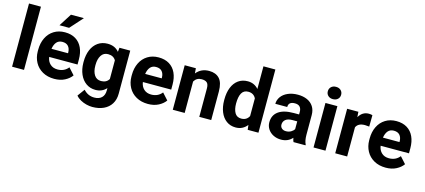

<svg xmlns="http://www.w3.org/2000/svg" viewBox="-68 -1371 4874 2201"><g transform="rotate(15 2369.5 -271.0)"><path d="M203.6 -750V0H62V-750Z M463.9 -599.6 559.6 -750.5H713.4L578.1 -599.6ZM769 -85.9Q740.7 -45.4 687.7 -17.8Q634.8 9.8 563 9.8Q483.4 9.8 423.8 -23.9Q364.3 -57.6 332.8 -115.7Q301.3 -173.8 300.8 -244.6V-265.1Q300.8 -344.7 331.1 -406.7Q361.3 -468.8 417.2 -503.4Q473.1 -538.1 547.4 -538.1Q622.1 -538.1 674.3 -506.1Q726.6 -474.1 753.4 -415.5Q780.3 -356.9 780.3 -278.3V-218.3H443.8Q451.2 -166 484.9 -135Q518.6 -104 571.8 -104Q652.3 -104 699.2 -163.1ZM445.3 -314.9H641.6V-325.7Q640.6 -370.6 616.9 -397.5Q593.3 -424.3 546.4 -424.3Q502.9 -424.3 478 -395.3Q453.1 -366.2 445.3 -314.9Z M871.6 125.5 934.1 39.6Q986.3 98.1 1062.5 98.1Q1118.7 98.1 1149.9 67.9Q1181.2 37.6 1181.2 -17.6V-45.9Q1131.3 9.8 1052.7 9.8Q988.8 9.8 940.7 -24.4Q892.6 -58.6 866.5 -118.4Q840.3 -178.2 839.4 -253.9V-268.1Q839.4 -348.1 865.2 -409.2Q891.1 -470.2 939.7 -504.2Q988.3 -538.1 1053.7 -538.1Q1141.1 -538.1 1189.5 -478.5L1194.8 -528.3H1322.8V-18.1Q1322.8 53.2 1291 104Q1259.3 154.8 1201.7 181.4Q1144 208 1068.4 208Q1034.7 208 997.6 198.7Q960.4 189.5 926.8 170.9Q893.1 152.3 871.6 125.5ZM980.5 -257.8Q980.5 -190.4 1007.8 -147.7Q1035.2 -105 1088.4 -105Q1152.8 -105 1181.2 -153.8V-375.5Q1153.3 -423.8 1089.4 -423.8Q1036.1 -423.8 1008.3 -380.4Q980.5 -336.9 980.5 -268.1Z M1880.9 -85.9Q1852.5 -45.4 1799.6 -17.8Q1746.6 9.8 1674.8 9.8Q1595.2 9.8 1535.6 -23.9Q1476.1 -57.6 1444.6 -115.7Q1413.1 -173.8 1412.6 -244.6V-265.1Q1412.6 -344.7 1442.9 -406.7Q1473.1 -468.8 1529.1 -503.4Q1585 -538.1 1659.2 -538.1Q1733.9 -538.1 1786.1 -506.1Q1838.4 -474.1 1865.2 -415.5Q1892.1 -356.9 1892.1 -278.3V-218.3H1555.7Q1563 -166 1596.7 -135Q1630.4 -104 1683.6 -104Q1764.2 -104 1811 -163.1ZM1557.1 -314.9H1753.4V-325.7Q1752.4 -370.6 1728.8 -397.5Q1705.1 -424.3 1658.2 -424.3Q1614.7 -424.3 1589.8 -395.3Q1564.9 -366.2 1557.1 -314.9Z M2110.4 -373V0H1969.2V-528.3H2101.6L2106.4 -467.8Q2163.1 -538.1 2258.3 -538.1Q2337.4 -538.1 2381.1 -491.2Q2424.8 -444.3 2425.3 -338.9V0H2283.7V-336.9Q2283.7 -385.7 2263.2 -404.8Q2242.7 -423.8 2199.7 -423.8Q2139.6 -423.8 2110.4 -373Z M2858.4 0 2851.6 -56.2Q2799.8 9.8 2716.3 9.8Q2652.3 9.8 2605.7 -24.7Q2559.1 -59.1 2534.4 -119.9Q2509.8 -180.7 2509.8 -257.8V-268.1Q2509.8 -348.6 2534.2 -409.7Q2558.6 -470.7 2605.5 -504.4Q2652.3 -538.1 2717.3 -538.1Q2794.4 -538.1 2844.2 -481V-750H2985.8V0ZM2752 -105Q2816.4 -105 2844.2 -159.7V-369.1Q2817.4 -423.8 2752.9 -423.8Q2699.7 -423.8 2675.5 -380.9Q2651.4 -337.9 2651.4 -257.8Q2651.4 -189 2675.5 -147Q2699.7 -105 2752 -105Z M3401.9 0Q3392.6 -19 3387.7 -47.4Q3336.4 9.8 3254.4 9.8Q3204.6 9.8 3163.6 -10.7Q3122.6 -31.2 3098.9 -67.4Q3075.2 -103.5 3075.2 -148.4Q3075.2 -232.4 3137.2 -277.6Q3199.2 -322.8 3318.8 -322.8H3381.8V-353.5Q3381.8 -391.6 3362.5 -412.6Q3343.3 -433.6 3303.7 -433.6Q3228 -433.6 3228 -370.1H3086.9Q3086.9 -416 3114.7 -454.6Q3142.6 -493.2 3193.8 -515.6Q3245.1 -538.1 3311.5 -538.1Q3373.5 -538.1 3421.4 -517.1Q3469.2 -496.1 3496.3 -454.3Q3523.4 -412.6 3523.4 -352.5V-117.2Q3523.9 -48.3 3544.4 -8.3V0ZM3381.8 -148.9V-240.7H3324.2Q3270.5 -240.7 3243.4 -218Q3216.3 -195.3 3216.3 -158.7Q3216.3 -131.8 3234.9 -115Q3253.4 -98.1 3285.2 -98.1Q3318.4 -98.1 3344.2 -113Q3370.1 -127.9 3381.8 -148.9Z M3710 -738.3Q3745.6 -738.3 3767.3 -717.8Q3789.1 -697.3 3789.1 -665Q3789.1 -633.3 3767.3 -612.8Q3745.6 -592.3 3710 -592.3Q3674.3 -592.3 3652.6 -612.8Q3630.9 -633.3 3630.9 -665Q3630.9 -697.3 3652.6 -717.8Q3674.3 -738.3 3710 -738.3ZM3781.2 -528.3V0H3639.6V-528.3Z M4143.1 -400.4Q4063.5 -400.4 4038.6 -346.2V0H3897V-528.3H4030.3L4034.7 -465.3Q4076.7 -538.1 4152.3 -538.1Q4179.7 -538.1 4195.8 -531.7L4194.3 -396.5Z M4702.6 -85.9Q4674.3 -45.4 4621.3 -17.8Q4568.4 9.8 4496.6 9.8Q4417 9.8 4357.4 -23.9Q4297.9 -57.6 4266.4 -115.7Q4234.9 -173.8 4234.4 -244.6V-265.1Q4234.4 -344.7 4264.6 -406.7Q4294.9 -468.8 4350.8 -503.4Q4406.7 -538.1 4481 -538.1Q4555.7 -538.1 4607.9 -506.1Q4660.2 -474.1 4687 -415.5Q4713.9 -356.9 4713.9 -278.3V-218.3H4377.4Q4384.8 -166 4418.5 -135Q4452.1 -104 4505.4 -104Q4585.9 -104 4632.8 -163.1ZM4378.9 -314.9H4575.2V-325.7Q4574.2 -370.6 4550.5 -397.5Q4526.9 -424.3 4480 -424.3Q4436.5 -424.3 4411.6 -395.3Q4386.7 -366.2 4378.9 -314.9Z"/></g></svg>

Font: Mardoto
Style: Bold
Weight: 700
Designer: Christian Robertson, Vahan Hovhannisyan
Foundry: Google
Version: Version 1.000